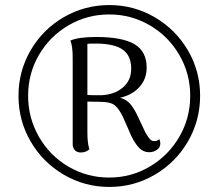

<svg xmlns="http://www.w3.org/2000/svg" viewBox="-20 -726 862 758"><path d="M770 -348Q770 -250 722 -167.5Q674 -85 591.5 -36.5Q509 12 412 12Q314 12 231.5 -36.5Q149 -85 101 -167.5Q53 -250 53 -348Q53 -445 101 -527.5Q149 -610 231.5 -658Q314 -706 412 -706Q509 -706 591.5 -657.5Q674 -609 722 -527Q770 -445 770 -348ZM731 -348Q731 -435 688 -509Q645 -583 571.5 -626Q498 -669 411 -669Q324 -669 250.5 -626Q177 -583 134 -509.5Q91 -436 91 -348Q91 -260 134 -185.5Q177 -111 250.5 -68Q324 -25 411 -25Q498 -25 571.5 -68.5Q645 -112 688 -186Q731 -260 731 -348ZM591 -169Q601 -169 609 -177Q613 -168 613 -159Q613 -144 599.5 -134.5Q586 -125 569 -125Q546 -125 529.5 -142Q513 -159 498 -190L466 -263Q451 -295 434 -309.5Q417 -324 377 -324L325 -325V-204Q325 -159 333 -137Q320 -124 299 -124Q285 -124 276.5 -132Q268 -140 267 -154V-497Q267 -544 258 -566Q291 -580 360 -580Q463 -580 511 -551.5Q559 -523 559 -459Q559 -414 530.5 -382.5Q502 -351 454 -340Q477 -334 491.5 -318.5Q506 -303 519 -277L554 -203Q565 -184 572 -176.5Q579 -169 588 -169ZM379 -350Q431 -352 464.5 -380Q498 -408 498 -455Q498 -505 466 -529Q434 -553 362 -554Q331 -554 325 -553V-351Q340 -350 379 -350Z"/></svg>

Font: Arima Madurai
Style: Regular
Weight: 400
Designer: Joana Correia and Natanael Gama
Foundry: NDISCOVER
Version: Version 1.019